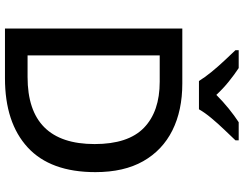

<svg xmlns="http://www.w3.org/2000/svg" viewBox="-124 -857 981 773"><g transform="rotate(90 366.5 -470.5)"><path d="M673 -364Q673 -183 573.5 -91.5Q474 0 295 0H95V-714H316Q425 -714 505 -674Q585 -634 629 -556.5Q673 -479 673 -364ZM560 -361Q560 -496 494.5 -559.5Q429 -623 309 -623H203V-91H290Q560 -91 560 -361ZM306 -781Q292 -804 270 -831Q248 -858 224 -883.5Q200 -909 182 -928V-941H254Q280 -924 308.5 -901Q337 -878 362 -851Q389 -878 417.5 -901Q446 -924 472 -941H545V-928Q527 -909 502.5 -883.5Q478 -858 455.5 -831Q433 -804 420 -781Z"/></g></svg>

Font: Noto Sans Ethiopic Medium
Style: Regular
Weight: 500
Designer: Monotype Design Team
Foundry: Monotype Imaging Inc.
Version: Version 2.102; ttfautohint (v1.8.4.7-5d5b)